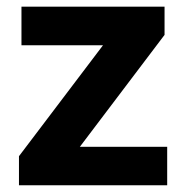

<svg xmlns="http://www.w3.org/2000/svg" viewBox="-20 -548 549 568"><path d="M216.3 -113.8H474.6V0H36.1V-85.9L284.7 -414.1H43.5V-528.3H466.8V-444.8Z"/></svg>

Font: Robotiche
Style: Bold
Weight: 700
Designer: Google
Version: Version 2.001150; 2014